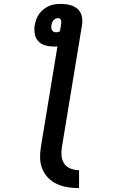

<svg xmlns="http://www.w3.org/2000/svg" viewBox="-20 -755 640 986"><path d="M386 211Q357 211 328 206.5Q299 202 273.5 190.5Q248 179 228.5 159.5Q209 140 198 114Q187 88 186 58.5Q185 29 190 0L275 -517Q270 -516 265 -516Q260 -516 255 -516Q233 -516 212 -522Q191 -528 176.5 -543.5Q162 -559 158.5 -581Q155 -603 158 -625Q161 -640 166.5 -655.5Q172 -671 181.5 -684Q191 -697 204 -707.5Q217 -718 232.5 -724.5Q248 -731 263.5 -733Q279 -735 294 -735Q318 -735 340.5 -729Q363 -723 379 -708.5Q395 -694 400 -671.5Q405 -649 401 -625L298 0Q294 23 296 45.5Q298 68 310 85.5Q322 103 343 111Q364 119 386 119ZM268 -589Q268 -589 268 -589Q268 -589 268 -589Q273 -589 278.5 -590.5Q284 -592 288 -595L293 -625Q294 -631 294.5 -637Q295 -643 294 -648.5Q293 -654 289 -658Q285 -662 279 -662Q272 -662 265.5 -659Q259 -656 254.5 -650.5Q250 -645 247.5 -638.5Q245 -632 244 -625Q243 -619 243.5 -612Q244 -605 247 -600Q250 -595 255.5 -592Q261 -589 268 -589Z"/></svg>

Font: Iosevka Curly Slab SmBdExObl
Style: Regular
Weight: 600
Width: 7
Italic angle: -9°
Monospace: yes
Designer: Belleve Invis
Foundry: Belleve Invis
Version: Version 11.1.0; ttfautohint (v1.8.3)